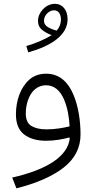

<svg xmlns="http://www.w3.org/2000/svg" viewBox="-20 -749 507 1029"><path d="M273.9 -728.5C224.1 -728.5 183.6 -680.7 183.6 -638.2C183.6 -616.2 191.4 -599.6 207.5 -587.4C223.6 -575.2 239.7 -566.4 256.8 -561C221.2 -537.6 162.6 -513.7 121.1 -502.4L131.3 -468.3C252.9 -502.4 342.3 -559.6 342.3 -646C342.3 -694.8 315.4 -728.5 273.9 -728.5ZM270 -693.8C294.9 -693.8 306.6 -670.9 306.6 -644C306.6 -622.6 299.3 -603 284.2 -585C269 -588.4 253.9 -594.2 238.8 -602.5C223.6 -610.8 215.8 -622.6 215.8 -638.7C215.8 -652.8 221.7 -666 232.9 -677.2C244.1 -688.5 256.8 -693.8 270 -693.8ZM354 -8.3C344.2 86.9 235.4 159.7 45.4 202.6L67.9 260.3C175.8 233.4 260.3 196.3 320.8 149.4C381.3 102.1 411.6 43 411.6 -27.8C411.6 -100.1 400.4 -180.2 372.1 -245.1C343.8 -310.1 297.9 -354 228 -354C191.4 -354 161.1 -343.3 137.2 -322.3C88.9 -279.3 65.4 -208.5 65.4 -136.2C65.4 -86.9 80.1 -50.8 109.4 -28.3C138.7 -5.9 177.7 5.4 227.1 5.4C274.4 5.4 316.4 -2.9 351.1 -12.2ZM353 -71.8C318.4 -63.5 275.9 -55.7 228.5 -55.7C194.8 -55.7 168 -62 147.9 -74.2C127.9 -86.4 118.2 -108.9 118.2 -142.1C118.2 -165.5 122.1 -189 129.9 -211.9C145.5 -257.8 177.7 -292 227.1 -292C273.4 -292 303.7 -260.7 323.2 -215.8C342.3 -170.9 351.1 -117.2 353 -71.8Z"/></svg>

Font: Estedad Light
Style: Regular
Weight: 300
Designer: Amin Abedi
Version: Version 7.3